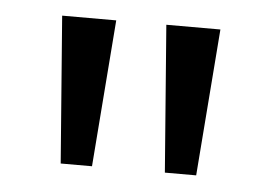

<svg xmlns="http://www.w3.org/2000/svg" viewBox="-32 -753 472 336"><g transform="rotate(5 204.0 -585.0)"><path d="M160 -714 140 -456H85L65 -714ZM343 -714 323 -456H268L248 -714Z"/></g></svg>

Font: Noto Sans Lao Looped
Style: Regular
Weight: 400
Designer: Mark Frömberg, Ben Mitchell
Foundry: The Fontpad Ltd
Version: Version 1.001